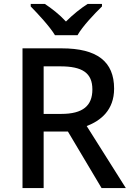

<svg xmlns="http://www.w3.org/2000/svg" viewBox="-20 -1027 673 981"><path d="M261 -847H376C401 -892 463 -957 501 -994V-1007H428C393 -985 353 -953 317 -917C284 -953 244 -984 209 -1007H137V-994C174 -956 234 -892 261 -847ZM295 -780H95V-66H203V-355H327L499 -66H623L423 -383C494 -410 563 -464 563 -574C563 -712 477 -780 295 -780ZM288 -688C400 -688 452 -655 452 -570C452 -487 404 -445 293 -445H203V-688Z"/></svg>

Font: Noto Sans Malayalam UI Medium
Style: Regular
Weight: 500
Designer: Jelle Bosma - Monotype Design Team
Foundry: Monotype Imaging Inc.
Version: Version 2.104